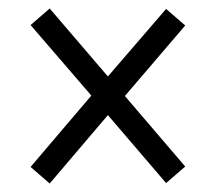

<svg xmlns="http://www.w3.org/2000/svg" viewBox="-20 -584 506 452"><path d="M97 -152 234 -313 371 -153 416 -192 274 -358 416 -524 371 -563 234 -404 97 -564 52 -525 195 -359 52 -191Z"/></svg>

Font: Noto Serif Myanmar Condensed Medium
Style: Regular
Weight: 500
Width: 3
Designer: Ben Mitchell and the Monotype Design Team
Foundry: Monotype Imaging Inc.
Version: Version 2.106